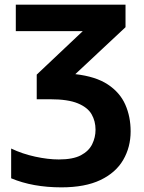

<svg xmlns="http://www.w3.org/2000/svg" viewBox="-20 -566 621 826"><path d="M520 -546V-449L304 -247Q392 -237 444 -202.5Q496 -168 519 -116Q542 -64 542 -1Q542 67 510 122Q478 177 412 208.5Q346 240 244 240Q121 240 28 201V73Q76 96 131.5 108Q187 120 233 120Q294 120 328 102Q362 84 376.5 54.5Q391 25 391 -8Q391 -45 374 -74.5Q357 -104 314.5 -121.5Q272 -139 196 -139H138V-245L336 -432H48V-546Z"/></svg>

Font: Noto Sans IKEA
Style: Bold
Weight: 600
Designer: Monotype Design Team
Foundry: Monotype Imaging Inc.
Version: Version 2.001